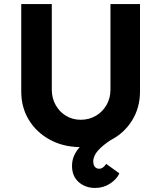

<svg xmlns="http://www.w3.org/2000/svg" viewBox="-20 -721 797 949"><path d="M450 208Q402 208 369 179Q336 150 336 99Q336 72 346 49Q356 26 374 6Q291 5 225.5 -31Q160 -67 122.5 -128.5Q85 -190 85 -269V-701H236V-278Q236 -236 255 -202Q274 -168 306.5 -148.5Q339 -129 379 -129Q420 -129 453.5 -148.5Q487 -168 506.5 -202Q526 -236 526 -278V-701H672V-269Q672 -189 633 -126Q594 -63 528 -29Q489 -4 465 22.5Q441 49 441 77Q441 93 448.5 103Q456 113 471 113Q489 113 505 89L570 136Q557 165 524 186.5Q491 208 450 208Z"/></svg>

Font: Lexend Deca SemiBold
Style: Regular
Weight: 600
Designer: Bonnie Shaver-Troup, Thomas Jockin
Foundry: Lexend
Version: Version 1.008; ttfautohint (v1.8.4.7-5d5b)